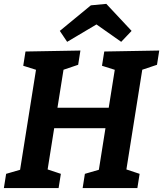

<svg xmlns="http://www.w3.org/2000/svg" viewBox="-21 -963 836 983"><path d="M-1.2 0 10.4 -73 98.6 -98.6 79.4 -78.3 166 -622.6 180.9 -600.2 98 -626.3 109.5 -699.3 390.7 -704.3 379.2 -631.3 289.2 -600.9 306.8 -622.6 270.1 -392.2 254.2 -411.5H558.7L532.6 -392.2L569.3 -622.6L583.8 -600.2L501.2 -626.3L512.8 -699.3L794.3 -704.3L782.8 -631.3L692.1 -600.9L710 -622.6L623.4 -78.3L614.7 -99.3L693.8 -73L682.3 0H402.1L413.6 -73L501.6 -98.6L482.7 -78.3L522.4 -328.5L539.3 -306.5H235.5L259.8 -327.9L220.1 -78.3L211.7 -99.3L290.6 -73L279 0ZM322.8 -748.8 285.2 -804.8 444.2 -935.7 523.3 -943.2 652.7 -804.8 599.5 -748.8 428.5 -869.1 523.1 -867.7Z"/></svg>

Font: Bitter Thin
Style: Italic
Weight: 100
Italic angle: -9°
Designer: Sol Matas, and Bitter project Authors
Foundry: Sol Matas
Version: Version 2.002